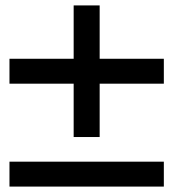

<svg xmlns="http://www.w3.org/2000/svg" viewBox="-20 -754 640 709"><path d="M15 -445V-537H252V-734H348V-537H585V-445H348V-248H252V-445ZM15 -65V-157H585V-65Z"/></svg>

Font: Victor Mono Thin
Style: Bold
Weight: 700
Monospace: yes
Version: Version 1.561;gftools[0.9.30]